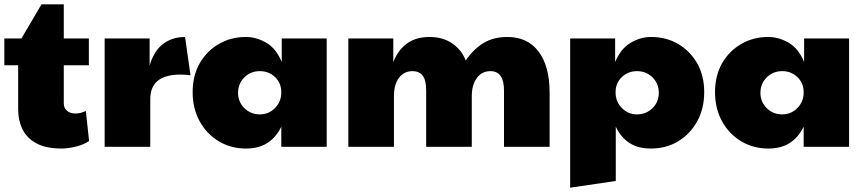

<svg xmlns="http://www.w3.org/2000/svg" viewBox="-20 -679 3997 888"><path d="M264 8Q193 8 148.5 -16Q104 -40 84 -81Q64 -122 64 -173V-377H0V-501H79L172 -659H275V-501H391V-377H275V-202Q275 -179 290 -166.5Q305 -154 329 -154Q353 -154 377 -166L392 -27Q368 -10 331 -1Q294 8 264 8Z M464 0V-501H672V-376Q692 -444 734.5 -476Q777 -508 836 -508L861 -331Q837 -334 814 -334Q675 -334 675 -220V0Z M1117 8Q1048 8 992 -25.5Q936 -59 903.5 -118Q871 -177 871 -253Q871 -329 903.5 -386Q936 -443 992 -475.5Q1048 -508 1117 -508Q1166 -508 1212 -481Q1258 -454 1283 -392V-501H1491V0H1281V-93Q1257 -44 1217 -18Q1177 8 1117 8ZM1182 -150Q1223 -150 1252 -179.5Q1281 -209 1281 -252Q1281 -295 1252 -322.5Q1223 -350 1182 -350Q1139 -350 1110 -321Q1081 -292 1081 -250Q1081 -208 1110 -179Q1139 -150 1182 -150Z M1591 0V-501H1799V-392Q1821 -448 1862.5 -478Q1904 -508 1967 -508Q2029 -508 2072.5 -477.5Q2116 -447 2134 -399Q2168 -450 2214.5 -479Q2261 -508 2327 -508Q2420 -508 2471 -440.5Q2522 -373 2522 -250V0H2311V-261Q2311 -350 2248 -350Q2209 -350 2185.5 -318.5Q2162 -287 2162 -234V0H1951V-261Q1951 -308 1935 -329Q1919 -350 1888 -350Q1849 -350 1825.5 -319.5Q1802 -289 1802 -234V0Z M2828 158 2617 189V-501H2825V-392Q2851 -454 2896.5 -481Q2942 -508 2991 -508Q3061 -508 3116.5 -475.5Q3172 -443 3204.5 -386Q3237 -329 3237 -253Q3237 -177 3204.5 -118Q3172 -59 3116.5 -25.5Q3061 8 2991 8Q2931 8 2891 -18Q2851 -44 2828 -93ZM2926 -150Q2969 -150 2998 -179Q3027 -208 3027 -250Q3027 -292 2998 -321Q2969 -350 2926 -350Q2885 -350 2856 -322.5Q2827 -295 2827 -252Q2827 -209 2856 -179.5Q2885 -150 2926 -150Z M3533 8Q3464 8 3408 -25.5Q3352 -59 3319.5 -118Q3287 -177 3287 -253Q3287 -329 3319.5 -386Q3352 -443 3408 -475.5Q3464 -508 3533 -508Q3582 -508 3628 -481Q3674 -454 3699 -392V-501H3907V0H3697V-93Q3673 -44 3633 -18Q3593 8 3533 8ZM3598 -150Q3639 -150 3668 -179.5Q3697 -209 3697 -252Q3697 -295 3668 -322.5Q3639 -350 3598 -350Q3555 -350 3526 -321Q3497 -292 3497 -250Q3497 -208 3526 -179Q3555 -150 3598 -150Z"/></svg>

Font: Paytone One
Style: Regular
Weight: 400
Designer: Vernon Adams
Foundry: Vernon Adams
Version: Version 1.002; ttfautohint (v1.8.4.7-5d5b);gftools[0.9.23]